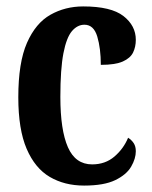

<svg xmlns="http://www.w3.org/2000/svg" viewBox="-20 -568 473 598"><path d="M242 10Q181 10 135 -17Q89 -44 63 -104.5Q37 -165 37 -265Q37 -373 64 -434.5Q91 -496 137 -522Q183 -548 239 -548Q326 -548 364.5 -518Q403 -488 403 -444Q403 -422 394.5 -404.5Q386 -387 362.5 -376.5Q339 -366 294 -366Q294 -417 283 -454Q272 -491 243 -491Q221 -491 204 -471Q187 -451 177.5 -402Q168 -353 168 -266Q168 -163 191.5 -109.5Q215 -56 267 -56Q308 -56 336.5 -80.5Q365 -105 379 -139Q390 -132 396.5 -122Q403 -112 403 -97Q403 -74 388.5 -49Q374 -24 339 -7Q304 10 242 10Z"/></svg>

Font: Noto Serif Thai ExtraCondensed
Style: Bold
Weight: 700
Width: 2
Designer: Monotype Design Team
Foundry: Monotype Imaging Inc.
Version: Version 2.002; ttfautohint (v1.8.4.7-5d5b)